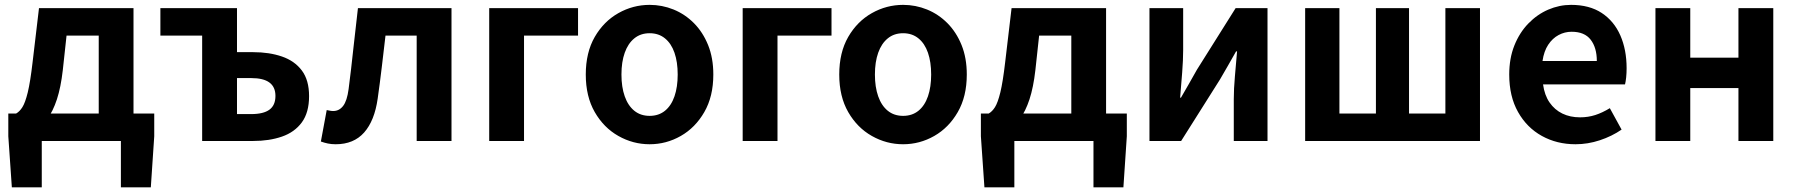

<svg xmlns="http://www.w3.org/2000/svg" viewBox="-20 -594 7571 809"><path d="M156 0V195.2H29.9L15 -20V-115.7H629.9V-20L615.5 195.2H489.4V0ZM396 -43.2V-444.1H260.4L244.6 -298.5Q236.3 -226 219.8 -175.5Q203.2 -125.1 179.8 -93.8Q156.4 -62.5 127.2 -47.7Q98 -32.8 64.1 -30.5L48 -115.7Q62.7 -123.9 74.4 -142.5Q86.2 -161 97 -204.9Q107.7 -248.9 117.2 -330.9L144.3 -559.8H542.5V-43.2Z M831.8 0V-444.1H655.8V-559.8H978.6V-374.2H1047.1Q1114.6 -374.2 1167.9 -355.9Q1221.3 -337.6 1251.8 -297Q1282.3 -256.4 1282.3 -189Q1282.3 -120 1251.8 -78.4Q1221.3 -36.8 1167.9 -18.4Q1114.6 0 1047.1 0ZM978.6 -113.3H1038.4Q1090.1 -113.3 1115.3 -131.9Q1140.6 -150.5 1140.6 -189.8Q1140.6 -227.5 1115.3 -246.2Q1090.1 -265 1038.4 -265H978.6Z M1394.5 13.8Q1376.3 13.8 1361.6 10.7Q1347 7.7 1332 2.3L1356.6 -130.2Q1363.1 -129.2 1369.7 -127.7Q1376.3 -126.2 1384 -126.2Q1409.2 -126.2 1425.8 -147.7Q1442.4 -169.2 1448.9 -218.9Q1459.9 -303.9 1468.9 -389.5Q1478 -475 1488.2 -559.8H1882.4V0H1735.7V-444.1H1604.3Q1596.7 -377.8 1588.7 -311.5Q1580.8 -245.1 1571.4 -178.6Q1558.2 -85.4 1514.4 -35.8Q1470.5 13.8 1394.5 13.8Z M2041.3 0V-559.8H2415.6V-444.1H2188V0Z M2717.3 13.8Q2647.3 13.8 2585.6 -21.1Q2523.9 -55.9 2486 -121.7Q2448.2 -187.5 2448.2 -279.9Q2448.2 -372.8 2486 -438.4Q2523.9 -503.9 2585.6 -538.7Q2647.3 -573.5 2717.3 -573.5Q2769.7 -573.5 2818.1 -553.9Q2866.4 -534.2 2904 -496.4Q2941.6 -458.5 2963.6 -404.2Q2985.6 -349.8 2985.6 -279.9Q2985.6 -187.5 2947.6 -121.7Q2909.7 -55.9 2848.5 -21.1Q2787.3 13.8 2717.3 13.8ZM2717.3 -105.8Q2755.3 -105.8 2781.9 -127.3Q2808.5 -148.9 2822 -188.2Q2835.5 -227.4 2835.5 -279.9Q2835.5 -332.7 2822 -371.7Q2808.5 -410.7 2781.9 -432.3Q2755.3 -454 2717.3 -454Q2679.2 -454 2652.7 -432.3Q2626.1 -410.7 2612.3 -371.7Q2598.5 -332.7 2598.5 -279.9Q2598.5 -227.4 2612.3 -188.2Q2626.1 -148.9 2652.7 -127.3Q2679.2 -105.8 2717.3 -105.8Z M3109.3 0V-559.8H3483.6V-444.1H3256V0Z M3785.3 13.8Q3715.3 13.8 3653.6 -21.1Q3591.9 -55.9 3554 -121.7Q3516.2 -187.5 3516.2 -279.9Q3516.2 -372.8 3554 -438.4Q3591.9 -503.9 3653.6 -538.7Q3715.3 -573.5 3785.3 -573.5Q3837.7 -573.5 3886.1 -553.9Q3934.4 -534.2 3972 -496.4Q4009.6 -458.5 4031.6 -404.2Q4053.6 -349.8 4053.6 -279.9Q4053.6 -187.5 4015.6 -121.7Q3977.7 -55.9 3916.5 -21.1Q3855.3 13.8 3785.3 13.8ZM3785.3 -105.8Q3823.3 -105.8 3849.9 -127.3Q3876.5 -148.9 3890 -188.2Q3903.5 -227.4 3903.5 -279.9Q3903.5 -332.7 3890 -371.7Q3876.5 -410.7 3849.9 -432.3Q3823.3 -454 3785.3 -454Q3747.2 -454 3720.7 -432.3Q3694.1 -410.7 3680.3 -371.7Q3666.5 -332.7 3666.5 -279.9Q3666.5 -227.4 3680.3 -188.2Q3694.1 -148.9 3720.7 -127.3Q3747.2 -105.8 3785.3 -105.8Z M4254 0V195.2H4127.9L4113 -20V-115.7H4727.9V-20L4713.5 195.2H4587.4V0ZM4494 -43.2V-444.1H4358.4L4342.6 -298.5Q4334.3 -226 4317.8 -175.5Q4301.2 -125.1 4277.8 -93.8Q4254.4 -62.5 4225.2 -47.7Q4196 -32.8 4162.1 -30.5L4146 -115.7Q4160.7 -123.9 4172.4 -142.5Q4184.2 -161 4195 -204.9Q4205.7 -248.9 4215.2 -330.9L4242.3 -559.8H4640.5V-43.2Z M4823.3 0V-559.8H4965.3V-383.2Q4965.3 -340.9 4961.1 -287.8Q4956.9 -234.6 4952.5 -182.4H4956Q4970.6 -208.2 4990.2 -241.8Q5009.7 -275.5 5023.4 -300.5L5186.4 -559.8H5320.7V0H5178.6V-176.4Q5178.6 -218.8 5183.3 -272Q5188 -325.2 5192.4 -377.4H5188.2Q5173.7 -352.4 5154.4 -317.9Q5135.2 -283.5 5120.5 -259.3L4956.8 0Z M5479.3 0V-559.8H5623.7V-115.7H5777.5V-559.8H5917V-115.7H6070.2V-559.8H6216V0Z M6618.4 13.8Q6539.9 13.8 6476.7 -21.2Q6413.5 -56.1 6376.4 -121.9Q6339.2 -187.7 6339.2 -279.9Q6339.2 -348.1 6360.8 -402.2Q6382.4 -456.3 6419.6 -494.8Q6456.8 -533.2 6503.5 -553.4Q6550.3 -573.5 6599.7 -573.5Q6677.1 -573.5 6729 -539.3Q6780.9 -505.1 6807.4 -444.7Q6833.8 -384.4 6833.8 -306.4Q6833.8 -285.9 6831.9 -267.6Q6829.9 -249.4 6827.1 -238.4H6481.7Q6487.9 -192.8 6509.2 -162.1Q6530.4 -131.4 6563.1 -115.5Q6595.8 -99.6 6637.6 -99.6Q6671.6 -99.6 6702 -109.4Q6732.3 -119.3 6763.1 -138.2L6812.6 -47.9Q6771.7 -19.8 6721 -3Q6670.4 13.8 6618.4 13.8ZM6479.4 -336.9H6708.3Q6708.3 -393.2 6682.4 -426.7Q6656.6 -460.2 6602.1 -460.2Q6573 -460.2 6547.2 -446.4Q6521.4 -432.6 6503.4 -405.4Q6485.4 -378.2 6479.4 -336.9Z M6955.3 0V-559.8H7102V-350.9H7305V-559.8H7451.8V0H7305V-222.8H7102V0Z"/></svg>

Font: Noto Sans JP
Style: Regular
Weight: 100
Designer: Ryoko NISHIZUKA 西塚涼子 (kana, bopomofo & ideographs); Paul D. Hunt (Latin, Greek & Cyrillic); Sandoll Communications 산돌커뮤니
Foundry: Adobe
Version: Version 2.004;hotconv 1.0.118;makeotfexe 2.5.65603